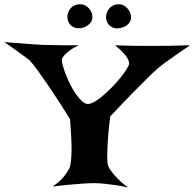

<svg xmlns="http://www.w3.org/2000/svg" viewBox="-160 -888 898 888"><path d="M-139.6 -693.4Q-97.7 -689.5 -65.4 -687.5Q-33.2 -685.5 -11.7 -683.6Q13.7 -681.6 31.2 -680.7Q48.8 -679.7 74.2 -679.7Q95.7 -678.7 127.9 -678.7Q160.2 -678.7 204.1 -678.7Q175.8 -665 160.6 -653.3Q145.5 -641.6 137.7 -632.8Q127.9 -622.1 126 -613.3Q125 -605.5 129.9 -586.9Q134.8 -568.4 143.6 -545.4Q152.3 -522.5 165 -497.1Q177.7 -471.7 191.9 -451.7Q206.1 -431.6 220.7 -418.9Q235.4 -406.2 249 -407.2Q262.7 -408.2 282.2 -420.4Q301.8 -432.6 322.8 -451.2Q343.8 -469.7 364.3 -491.2Q384.8 -512.7 400.9 -533.2Q417 -553.7 427.2 -570.8Q437.5 -587.9 437.5 -595.7Q436.5 -605.5 429.7 -618.2Q423.8 -628.9 410.2 -644Q396.5 -659.2 372.1 -678.7Q452.1 -675.8 489.3 -675.8H525.4H566.4Q588.9 -675.8 626 -676.3Q663.1 -676.8 718.8 -678.7Q680.7 -653.3 652.8 -633.3Q625 -613.3 605.5 -599.6Q583 -583 568.4 -570.3Q551.8 -556.6 522.5 -527.3Q497.1 -502 455.1 -459.5Q413.1 -417 349.6 -349.6Q340.8 -278.3 338.4 -234.4Q335.9 -190.4 335.9 -165Q335.9 -135.7 339.8 -121.1Q344.7 -109.4 356.4 -93.8Q366.2 -80.1 384.3 -61.5Q402.3 -43 432.6 -20.5Q400.4 -28.3 372.6 -32.2Q344.7 -36.1 323.2 -38.1Q297.9 -41 277.3 -41Q255.9 -41 226.6 -39.1Q201.2 -37.1 166 -34.2Q130.9 -31.2 84 -25.4Q108.4 -42 124 -58.6Q139.6 -75.2 148.4 -88.9Q159.2 -104.5 164.1 -118.2Q168 -133.8 169.9 -163.1Q171.9 -188.5 170.4 -230.5Q168.9 -272.5 164.1 -336.9Q105.5 -430.7 68.4 -484.9Q31.2 -539.1 10.7 -567.4Q-13.7 -599.6 -24.4 -610.4Q-34.2 -618.2 -50.8 -629.9Q-64.5 -640.6 -86.4 -655.8Q-108.4 -670.9 -139.6 -693.4ZM208 -868.2Q225.6 -869.1 239.7 -859.4Q253.9 -849.6 261.2 -835Q268.6 -820.3 267.1 -804.2Q265.6 -788.1 252.9 -776.4Q231.4 -756.8 203.1 -757.3Q174.8 -757.8 160.2 -780.3Q152.3 -792 151.9 -806.6Q151.4 -821.3 157.2 -835Q163.1 -848.6 175.8 -857.9Q188.5 -867.2 208 -868.2ZM386.7 -868.2Q404.3 -869.1 418.5 -858.9Q432.6 -848.6 439.9 -834Q447.3 -819.3 445.8 -803.2Q444.3 -787.1 431.6 -775.4Q420.9 -765.6 407.7 -761.2Q394.5 -756.8 381.8 -756.8Q369.1 -756.8 357.4 -762.7Q345.7 -768.6 338.9 -779.3Q331.1 -791 330.6 -805.7Q330.1 -820.3 335.9 -834Q341.8 -847.7 354.5 -857.4Q367.2 -867.2 386.7 -868.2Z"/></svg>

Font: Irish Grover
Style: Regular
Weight: 400
Designer: Squid
Foundry: Font Diner, Inc DBA Sideshow
Version: Version 1.001